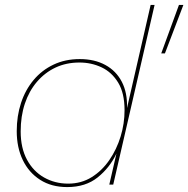

<svg xmlns="http://www.w3.org/2000/svg" viewBox="-20 -750 765 780"><path d="M725 -730 650 -533H635L707 -730ZM253 10Q189 10 143 -19.5Q97 -49 72.5 -100Q48 -151 48 -217Q48 -279 65.5 -332Q83 -385 116.5 -425Q150 -465 197.5 -487.5Q245 -510 304 -510Q364 -510 408 -486Q452 -462 475 -417.5Q498 -373 496 -311L592 -730H608L440 0H424L453 -126Q426 -69 377 -29.5Q328 10 253 10ZM257 -4Q310 -4 352 -30Q394 -56 424 -99.5Q454 -143 470 -195.5Q486 -248 486 -302Q486 -372 460 -414.5Q434 -457 392.5 -476.5Q351 -496 303 -496Q249 -496 205.5 -475.5Q162 -455 130 -417.5Q98 -380 81 -329Q64 -278 64 -216Q64 -149 89.5 -101.5Q115 -54 159 -29Q203 -4 257 -4Z"/></svg>

Font: Work Sans Thin
Style: Italic
Weight: 250
Italic angle: -13°
Designer: Wei Huang
Foundry: Wei Huang
Version: Version 2.012